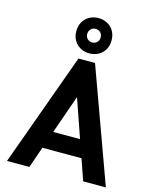

<svg xmlns="http://www.w3.org/2000/svg" viewBox="-145 -1115 973 1210"><g transform="rotate(15 342.0 -509.5)"><path d="M396 -740H288L20 0H166L214 -138H469L517 0H665ZM230 -904C230 -833 282 -789 345 -789C409 -789 460 -833 460 -904C460 -975 409 -1019 345 -1019C282 -1019 230 -975 230 -904ZM254 -252 342 -503 429 -252ZM301 -904C301 -931 321 -949 345 -949C369 -949 389 -931 389 -904C389 -878 369 -860 345 -860C321 -860 301 -878 301 -904Z"/></g></svg>

Font: Malmofest SemiBold
Style: Regular
Weight: 600
Designer: Jonny Pinhorn (Poppins), Kolossal
Version: Version 1.004;Glyphs 3.1.2 (3151)